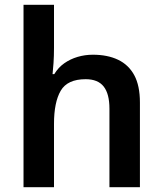

<svg xmlns="http://www.w3.org/2000/svg" viewBox="-20 -780 678 800"><path d="M78 0V-760H205V-581Q205 -546 203 -517.5Q201 -489 199 -471H206Q223 -499 248 -516.5Q273 -534 303.5 -543Q334 -552 367 -552Q428 -552 472 -531Q516 -510 539.5 -466.5Q563 -423 563 -353V0H436V-327Q436 -389 412 -419.5Q388 -450 337 -450Q261 -450 233 -402Q205 -354 205 -264V0Z"/></svg>

Font: Noto Sans Symbols SemiBold
Style: Regular
Weight: 600
Version: Version 2.002